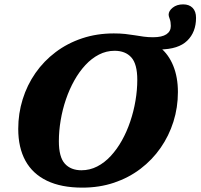

<svg xmlns="http://www.w3.org/2000/svg" viewBox="-20 -844 918 879"><path d="M249.5 -197.5Q249.5 -125 276.8 -94.8Q304 -64.5 353 -64.5Q391 -64.5 424.8 -81.8Q458.5 -99 487 -129.8Q515.5 -160.5 538 -200.8Q560.5 -241 576.2 -287.5Q592 -334 600.2 -382.8Q608.5 -431.5 608.5 -478.5Q608.5 -551 581.2 -581.2Q554 -611.5 504.5 -611.5Q467 -611.5 433.2 -594.2Q399.5 -577 371 -546.2Q342.5 -515.5 320 -475.2Q297.5 -435 281.8 -388.8Q266 -342.5 257.8 -293.5Q249.5 -244.5 249.5 -197.5ZM794.5 -422.5Q794.5 -352 774 -287Q753.5 -222 715.2 -167Q677 -112 623 -71Q569 -30 502 -7.5Q435 15 357 15Q260.5 15 195 -16.5Q129.5 -48 96.5 -108Q63.5 -168 63.5 -254Q63.5 -324.5 83.8 -389.5Q104 -454.5 142.2 -509.5Q180.5 -564.5 234.5 -605.2Q288.5 -646 355.8 -668.5Q423 -691 501 -691Q530 -691 553.2 -688.5Q576.5 -686 597.2 -682.5Q618 -679 638.2 -676.2Q658.5 -673.5 680.5 -673.5Q721.5 -673.5 741.8 -687Q762 -700.5 762 -725Q762 -744 757 -757.2Q752 -770.5 752 -776.5Q752 -794 770.8 -809Q789.5 -824 818.5 -824Q846 -824 861.8 -808Q877.5 -792 877.5 -762.5Q877.5 -697 837.2 -657.8Q797 -618.5 712.5 -617.5V-627Q752 -595 773.2 -542.8Q794.5 -490.5 794.5 -422.5Z"/></svg>

Font: Newsreader 16pt 16pt ExtraBold
Style: Italic
Weight: 800
Italic angle: -17°
Version: Version 1.003